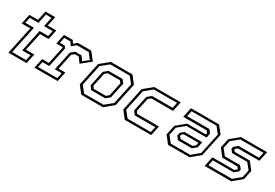

<svg xmlns="http://www.w3.org/2000/svg" viewBox="39 -1540 3444 2402"><g transform="rotate(30 1761.5 -338.5)"><path d="M89.5 0 174.5 -399H50L80 -540H204.5L233.5 -677H375L346 -540H470L440 -399H316L261 -141.5H381.5L351.5 0ZM126.5 -30H328L345 -110.5H224.5L292 -429.5H416.5L434 -510.5H309.5L338.5 -647H257.5L228.5 -510.5H103.5L86 -429.5H211Z M465 0 495 -141H592L645.5 -391.5L639.5 -399H551L581 -540H707.5L733 -500L780 -540H974.5L1060.5 -430.5L929 -324.5L876 -398.5H819L782 -368L733.5 -140.5H830.5L800.5 0ZM500.5 -30H778.5L795.5 -110.5H696.5L755 -384.5L808 -428H899L942.5 -367.5L1018 -429L956 -509H785L725 -459L690.5 -509H602.5L585.5 -428.5H656L677 -399L615.5 -110.5H517.5Z M1142 0 1061 -103 1132 -437 1257 -540H1569.5L1650.5 -437L1579.5 -103L1454.5 0ZM1165.5 -30H1446L1552 -117.5L1617 -422.5L1548 -510H1266L1159.5 -422L1095 -119.5ZM1223 -111 1184.5 -159.5 1232 -382 1289 -429H1490.5L1527.5 -382.5L1480 -157.5L1423 -111ZM1241 -141.5H1415.5L1452.5 -172L1494.5 -368L1470.5 -398.5H1296L1259 -368L1217 -172Z M1770.5 0 1689.5 -103 1760.5 -437 1885.5 -540H2267.5L2237.5 -398.5H1924.5L1887.5 -368L1845.5 -172L1869.5 -141.5H2182.5L2152.5 0ZM1794 -30H2129L2146 -111H1851.5L1813 -159.5L1860.5 -382.5L1917.5 -429.5H2213.5L2231 -510.5H1894.5L1788 -422.5L1723 -118.5Z M2395.5 0 2314.5 -103 2345 -245.5 2469.5 -348.5H2741.5L2746 -368L2722 -398.5H2384.5L2414.5 -540H2821L2902 -437L2831 -103L2706 0ZM2474.5 -111 2437.5 -157.5 2447 -203 2493.5 -242H2751L2733.5 -159.5L2675 -111ZM2417 -30H2698L2806 -119.5L2870.5 -422.5L2801 -510.5H2440L2423 -429.5H2744L2781 -382.5L2767.5 -319.5H2477L2372.5 -233.5L2348 -117.5ZM2494.5 -141.5H2667L2704 -172L2712.5 -212H2499.5L2474 -191L2470 -172Z M2924 0 2954 -141.5H3269L3306 -172L3305.5 -169.5L3282.5 -199.5H3064.5L2983.5 -302.5L3012 -437L3137 -540H3515.5L3485.5 -398.5H3175.5L3138.5 -368L3139 -371L3163 -340.5H3380L3461 -237.5L3432.5 -103L3307.5 0ZM2960.5 -31H3301L3405 -117L3428.5 -225.5L3360 -311H3140L3107 -354L3113.5 -384.5L3167 -429H3462L3479.5 -510H3144.5L3039.5 -423.5L3016.5 -315L3083 -230.5H3303L3338 -186.5L3331.5 -156.5L3278 -112H2977.5Z"/></g></svg>

Font: Tourney Thin Light
Style: Italic
Weight: 300
Italic angle: -12°
Version: Version 1.015